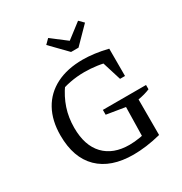

<svg xmlns="http://www.w3.org/2000/svg" viewBox="-204 -1047 1146 1206"><g transform="rotate(-30 369.5 -443.5)"><path d="M417 8Q254 8 166 -78Q78 -164 78 -326Q78 -433 120.5 -510Q163 -587 243.5 -628Q324 -669 436 -669Q476 -669 522 -663Q568 -657 616 -645L589 -569Q544 -583 498 -589.5Q452 -596 406 -596Q353 -596 301 -586Q249 -576 199 -555L262 -586Q220 -527 198.5 -462.5Q177 -398 177 -324Q177 -195 242.5 -126.5Q308 -58 425 -58Q462 -58 503.5 -65Q545 -72 591 -87L616 -19Q561 -5 511 1.5Q461 8 417 8ZM519 -19 524 -275 389 -297V-332H702V-301Q683 -293 661.5 -287Q640 -281 616 -277V-19ZM580 -447 518 -646 616 -645V-447ZM398 -747 285 -863 317 -895 426 -812 534 -895 566 -863 452 -747Z"/></g></svg>

Font: Piazzolla Thin Medium
Style: Regular
Weight: 500
Version: Version 2.005